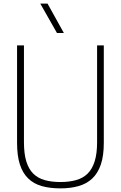

<svg xmlns="http://www.w3.org/2000/svg" viewBox="-20 -1030 666 1058"><path d="M313 8Q255 8 210.5 -4.5Q166 -17 135.5 -46.5Q105 -76 89.5 -124Q74 -172 74 -243V-780H112V-246Q112 -183 125 -140.5Q138 -98 163.5 -73Q189 -48 226.5 -37.5Q264 -27 313 -27Q361 -27 399 -37.5Q437 -48 462.5 -73Q488 -98 501.5 -140.5Q515 -183 515 -246V-780H552V-243Q552 -171 535.5 -123Q519 -75 488 -46Q457 -17 412.5 -4.5Q368 8 313 8ZM332 -848H294L202 -1010H242Z"/></svg>

Font: Tanohe Sans ExtraLight
Style: Regular
Weight: 250
Designer: Village Type and Design LLC & Cristiano Sobral
Foundry: Cooper Hewitt Smithsonian Design Museum
Version: Version 1.00;September 29, 2021;FontCreator 13.0.0.2655 64-b